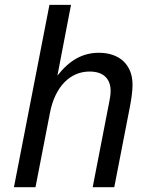

<svg xmlns="http://www.w3.org/2000/svg" viewBox="-20 -780 642 800"><path d="M186 -759.8H275.9L219.2 -464.8Q257.3 -513.7 299.6 -536.9Q341.8 -560.1 392.1 -560.1Q424.3 -560.1 450.2 -551Q476.1 -542 494.4 -524.7Q512.7 -507.3 522.5 -482.7Q532.2 -458 532.2 -426.8Q532.2 -409.7 529.5 -387Q526.9 -364.3 522 -338.9L456.1 0H366.2L432.1 -339.4Q433.1 -341.8 433.6 -346.2Q440.9 -380.4 440.9 -400.9Q440.9 -439.5 418.5 -460.7Q396 -481.9 353 -481.9Q322.3 -481.9 295.7 -470.2Q269 -458.5 247.8 -436.5Q226.6 -414.6 211.2 -382.3Q195.8 -350.1 188 -309.1L127.9 0H38.1Z"/></svg>

Font: Hack
Style: Italic
Weight: 400
Italic angle: -11°
Monospace: yes
Designer: Christopher Simpkins
Foundry: Christopher Simpkins
Version: Version 2.019; ttfautohint (v1.4.1) -l 4 -r 80 -G 350 -x 0 -